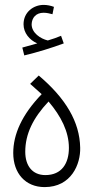

<svg xmlns="http://www.w3.org/2000/svg" viewBox="-20 -762 381 783"><path d="M79 -536C130 -548 195 -568 240 -585L229 -616C213 -609 195 -603 175 -597C145 -604 109 -628 109 -663C110 -689 126 -710 158 -710C171 -710 182 -707 194 -704L200 -734C187 -739 172 -742 158 -742C117 -742 76 -713 76 -663C76 -628 100 -599 132 -585C114 -580 96 -575 71 -568ZM162 1C271 1 309 -93 307 -160C305 -265 248 -361 138 -454L103 -420L150 -378C69 -294 34 -214 34 -138C34 -55 84 1 162 1ZM165 -48C112 -48 83 -86 83 -143C83 -216 115 -281 178 -348C229 -288 261 -225 261 -159C261 -96 232 -48 165 -48Z"/></svg>

Font: Noto Sans Arabic UI XCn Lt
Style: Regular
Weight: 300
Width: 2
Designer: Monotype Design Team, Nadine Chahine and Nizar Qandah
Foundry: Monotype Imaging Inc.
Version: Version 2.010